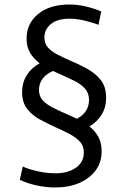

<svg xmlns="http://www.w3.org/2000/svg" viewBox="-20 -748 563 852"><path d="M224 84Q186 84 143.5 75Q101 66 68 50L81 -9Q107 3 147.5 12Q188 21 226 21Q281 21 316.5 -3.5Q352 -28 352 -72Q352 -101 334 -120Q316 -139 287.5 -154Q259 -169 225 -184Q192 -199 157.5 -217.5Q123 -236 100.5 -265Q78 -294 78 -339Q78 -381 98.5 -414Q119 -447 156 -467Q131 -486 114.5 -512Q98 -538 98 -577Q98 -644 149.5 -686Q201 -728 288 -728Q326 -728 364.5 -718.5Q403 -709 429 -697L417 -638Q394 -647 358 -656Q322 -665 289 -665Q234 -665 205.5 -641Q177 -617 177 -582Q177 -555 193 -537Q209 -519 235.5 -505.5Q262 -492 292 -479Q330 -463 366.5 -443Q403 -423 427 -393Q451 -363 451 -314Q451 -272 431.5 -240Q412 -208 377 -187Q401 -168 416 -141.5Q431 -115 431 -77Q431 -28 404.5 8Q378 44 331.5 64Q285 84 224 84ZM273 -243Q285 -238 297 -232.5Q309 -227 321 -221Q347 -234 361 -255.5Q375 -277 375 -304Q375 -335 357 -355Q339 -375 309.5 -389.5Q280 -404 246 -419Q238 -423 230.5 -426Q223 -429 216 -433Q187 -422 170 -400Q153 -378 153 -349Q153 -321 169.5 -303Q186 -285 213.5 -271Q241 -257 273 -243Z"/></svg>

Font: Murecho
Style: Regular
Weight: 400
Designer: Neil Summerour
Foundry: Positype
Version: Version 1.010; ttfautohint (v1.8.3)